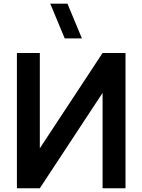

<svg xmlns="http://www.w3.org/2000/svg" viewBox="-20 -1002 758 1022"><path d="M70 0H192L526 -507.5V0H648V-720H526L192 -212.5V-720H70ZM247.5 -982.5 324.5 -797.5H416L339 -982.5Z"/></svg>

Font: Eudonet
Style: Bold
Weight: 700
Designer: Mikhail Sharanda
Foundry: Mikhail Sharanda
Version: Version 4.503;Glyphs 3.1.2 (3151)